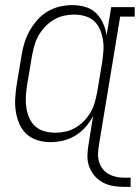

<svg xmlns="http://www.w3.org/2000/svg" viewBox="-20 -548 547 751"><path d="M491 183H466Q444 183 423 179.5Q402 176 383.5 166.5Q365 157 351 141Q337 125 329.5 105.5Q322 86 322 64Q322 42 326 19L344 -94Q332 -71 314.5 -51Q297 -31 274.5 -17.5Q252 -4 227 2Q202 8 177 8Q151 8 126.5 0.5Q102 -7 84 -23.5Q66 -40 56 -63Q46 -86 42 -111Q38 -136 39.5 -162.5Q41 -189 45 -215L65 -335Q69 -359 76.5 -383Q84 -407 97 -429.5Q110 -452 127.5 -471.5Q145 -491 167.5 -504Q190 -517 214.5 -522.5Q239 -528 263 -528Q289 -528 313.5 -521Q338 -514 355.5 -497Q373 -480 383 -457.5Q393 -435 397 -410L415 -520H507V-483H450L367 19Q364 36 363.5 52.5Q363 69 367.5 84.5Q372 100 381.5 112.5Q391 125 404.5 132.5Q418 140 433.5 143.5Q449 147 466 147H491ZM197 -29Q217 -29 237 -33.5Q257 -38 275 -48.5Q293 -59 308.5 -75Q324 -91 334.5 -109Q345 -127 350.5 -147Q356 -167 360 -187L380 -307Q383 -329 384.5 -350.5Q386 -372 382.5 -393Q379 -414 371 -433Q363 -452 348 -465.5Q333 -479 312.5 -485Q292 -491 270 -491Q250 -491 230 -486.5Q210 -482 191 -471Q172 -460 156.5 -443.5Q141 -427 130.5 -408.5Q120 -390 114.5 -370Q109 -350 105 -329L85 -209Q82 -188 81 -166.5Q80 -145 83.5 -124Q87 -103 95.5 -84.5Q104 -66 119 -53Q134 -40 154.5 -34.5Q175 -29 197 -29Z"/></svg>

Font: Iosevka Curly Slab Extralight
Style: Italic
Weight: 200
Italic angle: -9°
Monospace: yes
Designer: Belleve Invis
Foundry: Belleve Invis
Version: Version 22.1.2; ttfautohint (v1.8.4)